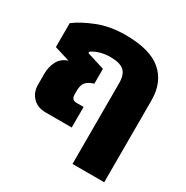

<svg xmlns="http://www.w3.org/2000/svg" viewBox="-162 -688 957 986"><g transform="rotate(30 316.0 -195.0)"><path d="M399 160V-319Q399 -370 374.5 -391.5Q350 -413 294 -413Q261 -413 232.5 -404.5Q204 -396 185 -382V-374L290 -341V-253Q259 -244 244.5 -227.5Q230 -211 230 -179V-153Q230 -122 261 -122H302V0H147Q99 0 70.5 -29.5Q42 -59 42 -105V-170Q42 -209 59 -242.5Q76 -276 116 -289L25 -317V-459Q70 -493 142 -521.5Q214 -550 305 -550Q451 -550 519 -491Q587 -432 587 -325V160Z"/></g></svg>

Font: Kanit
Style: Bold
Weight: 700
Designer: Katatrad Team
Foundry: CadsonDemak
Version: Version 2.000; ttfautohint (v1.8.3)